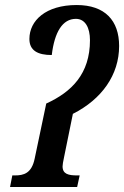

<svg xmlns="http://www.w3.org/2000/svg" viewBox="-20 -744 494 764"><path d="M20 0H287L297 -46H287C253 -46 229 -51 229 -82C229 -88 231 -101 235 -119L270 -291C385 -349 454 -446 454 -561C454 -662 398 -724 285 -724C162 -724 97 -662 97 -589C97 -543 130 -525 186 -525C197 -617 229 -669 282 -669C319 -669 338 -634 338 -584C338 -450 265 -378 164 -332L118 -113C106 -54 74 -46 40 -46H29Z"/></svg>

Font: Noto Serif Condensed Semi
Style: Italic
Weight: 600
Width: 3
Italic angle: -12°
Designer: Monotype Design Team
Foundry: Monotype Imaging Inc.
Version: Version 1.901